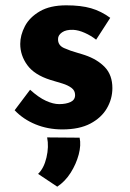

<svg xmlns="http://www.w3.org/2000/svg" viewBox="-20 -477 487 721"><path d="M214 9Q160 9 113.5 -10Q67 -29 35 -63L93 -140Q125 -111 152.5 -98.5Q180 -86 202 -86Q228 -86 245 -94Q262 -102 262 -120Q262 -137 248.5 -147Q235 -157 214 -163.5Q193 -170 169 -177Q109 -196 82.5 -232.5Q56 -269 56 -312Q56 -345 73.5 -378.5Q91 -412 129.5 -434.5Q168 -457 229 -457Q284 -457 322 -446Q360 -435 394 -410L341 -328Q322 -343 298.5 -353.5Q275 -364 255 -365Q228 -366 213 -355.5Q198 -345 198 -331Q197 -307 220.5 -296.5Q244 -286 273 -278Q280 -276 286.5 -274Q293 -272 299 -270Q346 -254 374 -224.5Q402 -195 402 -146Q402 -106 381.5 -70.5Q361 -35 319.5 -13Q278 9 214 9ZM195 224 123 176Q145 155 154.5 114.5Q164 74 157 39L279 40Q285 68 275.5 103.5Q266 139 245.5 171.5Q225 204 195 224Z"/></svg>

Font: Reem Kufi
Style: Bold
Weight: 700
Designer: Khaled Hosny
Version: Version 1.001